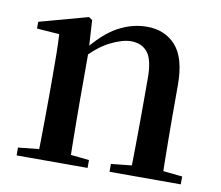

<svg xmlns="http://www.w3.org/2000/svg" viewBox="-65 -621 804 698"><g transform="rotate(10 337.0 -271.5)"><path d="M38 0V-29L145 -40H195L300 -29V0ZM114 0Q115 -25 115.5 -66.5Q116 -108 116.5 -153Q117 -198 117 -232V-301Q117 -352 116.5 -388.5Q116 -425 114 -461L31 -467V-492L210 -541L223 -532L230 -417V-415V-232Q230 -198 230.5 -153Q231 -108 231.5 -66.5Q232 -25 233 0ZM381 0V-29L487 -40H537L644 -29V0ZM456 0Q457 -25 457.5 -66Q458 -107 458.5 -152Q459 -197 459 -232V-359Q459 -427 437.5 -454Q416 -481 376 -481Q344 -481 298.5 -458Q253 -435 204 -379L197 -417H211Q266 -487 318 -515Q370 -543 424 -543Q491 -543 531 -498Q571 -453 571 -353V-232Q571 -197 571.5 -152Q572 -107 572.5 -66Q573 -25 574 0Z"/></g></svg>

Font: Noto Serif KR ExtraLight SemiBold
Style: Regular
Weight: 600
Version: Version 2.002-H1;hotconv 1.1.0;makeotfexe 2.6.0